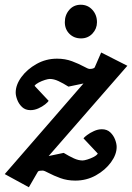

<svg xmlns="http://www.w3.org/2000/svg" viewBox="-36 -746 554 805"><path d="M498 -470.2 168 -91.8 231 -105Q254.4 -90.8 273.7 -82Q293 -73.2 310.1 -73.2Q317.4 -73.2 330.8 -77.4Q344.2 -81.5 356.9 -88.1Q369.6 -94.7 374 -102.1L314 -166Q317.4 -170.9 329.3 -179.9Q341.3 -189 357.9 -196.5Q374.5 -204.1 391.1 -204.1Q412.6 -204.1 426.3 -191.2Q439.9 -178.2 446.5 -160.9Q453.1 -143.6 453.1 -129.9Q453.1 -98.1 429.2 -65.4Q405.3 -32.7 366 -10.7Q326.7 11.2 279.8 11.2Q245.6 11.2 217 0.7Q188.5 -9.8 168.9 -20.3Q149.4 -30.8 143.1 -30.8Q136.2 -30.8 130.4 -30Q124.5 -29.3 122.1 -24.9L85 39.1L-16.1 -16.1L314 -396L251 -382.8Q228.5 -397 209.2 -406Q189.9 -415 172.9 -415Q166 -415 152.6 -410.9Q139.2 -406.7 126.5 -400.1Q113.8 -393.6 108.9 -386.2L168 -323.2Q165 -317.9 153.1 -308.3Q141.1 -298.8 124.8 -291.5Q108.4 -284.2 91.8 -284.2Q70.3 -284.2 56.6 -297.1Q43 -310.1 36.4 -327.4Q29.8 -344.7 29.8 -357.9Q29.8 -390.1 53.7 -422.9Q77.6 -455.6 117.2 -477.8Q156.7 -500 203.1 -500Q237.3 -500 265.9 -489.3Q294.4 -478.5 314 -467.8Q333.5 -457 339.8 -457Q355 -457 360.8 -462.9L388.2 -525.9ZM370.6 -652.8Q370.6 -625.5 351.6 -605.2Q332.5 -585 303.7 -585Q274.4 -585 255.1 -604.2Q235.8 -623.5 235.8 -652.8Q235.8 -683.1 254.4 -704.6Q272.9 -726.1 302.7 -726.1Q332 -726.1 351.3 -704.8Q370.6 -683.6 370.6 -652.8Z"/></svg>

Font: Charis
Style: Bold Italic
Weight: 700
Italic angle: -11°
Designer: Walt Agee, Miriam Martin, Annie Olsen, Victor Gaultney, Lorna Priest, Alan Ward, Bob Hallissy, Martin Hosken, Sharon Cor
Foundry: SIL Global
Version: Version 7.000